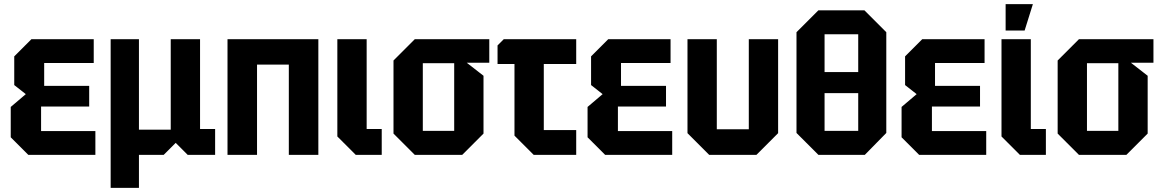

<svg xmlns="http://www.w3.org/2000/svg" viewBox="-20 -750 5627 930"><path d="M117 0 32 -85V-232L105 -294L49 -338V-477L132 -560H434V-445H194V-334H412V-234H179V-115H442V0Z M516 160V-560H653V-122H807V-560H949V-125H1022V0H889L831 -58L773 0H653V160Z M1082 0V-560H1522V0H1379V-437H1225V0Z M1614 -560H1756V-125H1829V0H1703L1614 -89Z M1886 -103V-457L1989 -560H2350V-446H2241L2322 -383V-103L2219 0H1989ZM2028 -116H2180V-444H2028Z M2472 -93V-440H2390V-530L2420 -560H2771V-440H2614V-120H2771V0H2565Z M2911 0 2826 -85V-232L2899 -294L2843 -338V-477L2926 -560H3228V-445H2988V-334H3206V-234H2973V-115H3236V0Z M3749 -560V-105L3644 0H3415L3310 -105V-560H3452V-124H3607V-560Z M3838 -106V-594L3944 -700H4167L4273 -594V-106L4169 0H3944ZM3974 -584V-401H4137V-584ZM3974 -116H4137V-299H3974Z M4432 0 4347 -85V-232L4420 -294L4364 -338V-477L4447 -560H4749V-445H4509V-334H4727V-234H4494V-115H4757V0Z M4831 -560H4973V-125H5046V0H4920L4831 -89ZM4851 -602V-730H4983L4943 -602Z M5103 -103V-457L5206 -560H5567V-446H5458L5539 -383V-103L5436 0H5206ZM5245 -116H5397V-444H5245Z"/></svg>

Font: Tektur SemiCondensed SemiBold
Style: Regular
Weight: 600
Width: 4
Designer: Adam Jagosz
Foundry: Adam Jagosz
Version: Version 1.005;gftools[0.9.30]